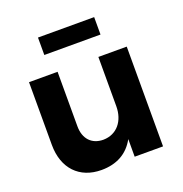

<svg xmlns="http://www.w3.org/2000/svg" viewBox="-132 -851 925 973"><g transform="rotate(-20 330.0 -364.5)"><path d="M481 -735H178V-641H481ZM432 -538V-272C432 -194 387 -136 313 -135C251 -135 212 -176 212 -244V-538H58V-200C58 -73 133 6 252 6C333 6 395 -27 432 -95V0H585V-538Z"/></g></svg>

Font: Juman SemiBold
Style: Regular
Weight: 600
Designer: Bandar Raffah (Arabic) Julieta Ulanovsky (Latin)
Foundry: Caramella
Version: Version 5.022;PS 005.022;hotconv 1.0.88;makeotf.lib2.5.64775